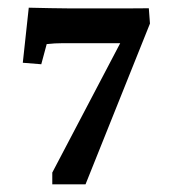

<svg xmlns="http://www.w3.org/2000/svg" viewBox="-20 -482 452 502"><path d="M203.6 0H116.7V-30.8L311 -400.9V-369.1H144.5Q123 -369.1 102.1 -366.7L87.9 -314L39.6 -317.9L55.2 -461.9Q77.6 -461.4 111.6 -460.7Q145.5 -460 164.6 -460H311Q324.2 -460 339.4 -460.2Q354.5 -460.4 369.1 -460.4L372.1 -420.4Z"/></svg>

Font: Lateef
Style: Bold
Weight: 700
Designer: SIL International
Foundry: SIL International
Version: Version 4.200